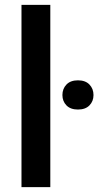

<svg xmlns="http://www.w3.org/2000/svg" viewBox="-20 -770 405 790"><path d="M68.4 0ZM187 0H68.4V-750H187ZM236.8 -378.9Q236.8 -404.8 253.4 -422.1Q270 -439.5 300.8 -439.5Q331.5 -439.5 348.1 -422.1Q364.7 -404.8 364.7 -378.9Q364.7 -353.5 348.1 -336.4Q331.5 -319.3 300.8 -319.3Q270 -319.3 253.4 -336.4Q236.8 -353.5 236.8 -378.9Z"/></svg>

Font: Roboto Medium
Style: Regular
Weight: 500
Designer: Google
Version: Version 2.134; 2016; ttfautohint (v1.6)